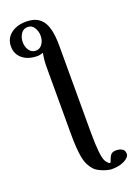

<svg xmlns="http://www.w3.org/2000/svg" viewBox="-172 -763 728 1038"><g transform="rotate(-20 192.0 -244.0)"><path d="M168 -599.1Q168 -625.5 154.8 -646.7Q141.6 -668 117.2 -668Q92.8 -668 78.9 -647.5Q64.9 -627 64.9 -599.1Q64.9 -571.8 79.1 -552Q93.3 -532.2 117.2 -532.2Q139.6 -532.2 153.8 -552.2Q168 -572.3 168 -599.1ZM-2.9 -599.1Q-2.9 -644.5 31.2 -671.4Q65.4 -698.2 118.2 -698.2Q149.4 -698.2 171.9 -689.5Q194.3 -680.7 210.9 -660.2Q227.5 -639.6 235.8 -603.3Q244.1 -566.9 244.1 -513.2V-16.1Q244.1 121.6 262.2 152.8Q275.4 173.8 286.1 175.8Q289.6 174.3 296.9 152.8Q302.2 138.2 311.3 130.1Q320.3 122.1 339.8 122.1Q357.9 122.1 372.6 130.4Q387.2 138.7 387.2 159.2Q387.2 178.2 358.2 194.1Q329.1 210 284.2 210Q266.6 210 238.3 200Q210 189.9 192.9 175.8Q159.2 142.6 149.7 92Q140.1 41.5 140.1 -45.9V-429.2Q140.1 -472.2 147.9 -508.8Q127.4 -502 117.2 -502Q61.5 -502 29.3 -528.8Q-2.9 -555.7 -2.9 -599.1Z"/></g></svg>

Font: Common Serif SemiBold
Style: Regular
Weight: 600
Designer: Philipp H. Poll, Khaled Hosny
Foundry: Stefan Peev, Context Ltd.
Version: Version 1.026